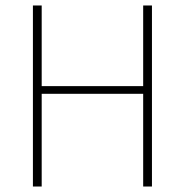

<svg xmlns="http://www.w3.org/2000/svg" viewBox="-20 -680 674 700"><path d="M100 0V-660H132V-366H502V-660H534V0H502V-338H132V0Z"/></svg>

Font: Source Sans 3 VF
Style: Regular
Weight: 200
Designer: Paul D. Hunt
Foundry: Adobe
Version: Version 3.046;hotconv 1.0.118;makeotfexe 2.5.65603